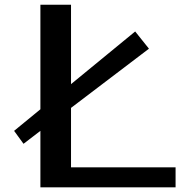

<svg xmlns="http://www.w3.org/2000/svg" viewBox="-20 -797 767 817"><path d="M282.2 -85H727.1V0H151.9V-240.2L80.1 -185.1L40 -240.2L151.9 -332V-776.9H282.2V-439L555.2 -663.1L613.8 -589.8L282.2 -337.9Z"/></svg>

Font: Sporting Grotesque
Style: Regular
Weight: 400
Designer: Lucas LE BIHAN
Foundry: Lucas LE BIHAN
Version: Version 2.001;PS 2.1;hotconv 1.0.88;makeotf.lib2.5.647800